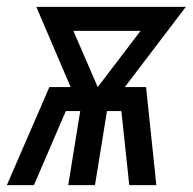

<svg xmlns="http://www.w3.org/2000/svg" viewBox="-44 -540 564 560"><path d="M-24 0 100 -286H162L62 -520H498L320 -286H382L412 0H333L310 -216H268L233 0H155L190 -216H148L55 0ZM241 -286 366 -450H170Z"/></svg>

Font: Iosevka Curly
Style: Italic
Weight: 400
Italic angle: -9°
Monospace: yes
Designer: Belleve Invis
Foundry: Belleve Invis
Version: Version 22.1.2; ttfautohint (v1.8.4)